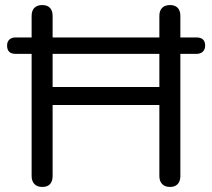

<svg xmlns="http://www.w3.org/2000/svg" viewBox="-20 -732 838 759"><path d="M147 7Q127 7 116 -4.5Q105 -16 105 -36V-531L128 -519H42Q8 -519 8 -552Q8 -567 17 -575.5Q26 -584 42 -584H121L105 -561V-669Q105 -690 116 -701Q127 -712 147 -712Q167 -712 177.5 -701Q188 -690 188 -669V-561L175 -584H623L610 -561V-669Q610 -690 621 -701Q632 -712 652 -712Q672 -712 682.5 -701Q693 -690 693 -669V-561L675 -584H756Q791 -584 791 -552Q791 -537 782 -528Q773 -519 756 -519H668L693 -533V-36Q693 -16 682.5 -4.5Q672 7 652 7Q632 7 621 -4.5Q610 -16 610 -36V-317H188V-36Q188 -16 178 -4.5Q168 7 147 7ZM188 -388H610V-519H188Z"/></svg>

Font: Nunito ExtraLight
Style: Regular
Weight: 400
Version: Version 3.602